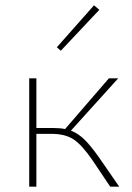

<svg xmlns="http://www.w3.org/2000/svg" viewBox="-20 -703 496 723"><path d="M209 -512 194 -525 334 -683 354 -666ZM429 0H395L328 -100Q288 -158 256.5 -178.5Q225 -199 173 -199H117V0H90V-408H117V-221H180Q208 -221 225 -217L390 -408H425L247 -211Q274 -201 298 -177.5Q322 -154 353 -110Z"/></svg>

Font: Ysabeau Infant Extralight
Style: Regular
Weight: 200
Designer: Christian Thalmann (Catharsis Fonts)
Version: Version 0.003